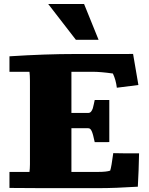

<svg xmlns="http://www.w3.org/2000/svg" viewBox="-20 -950 754 970"><path d="M363.3 -749 223.6 -929.7H404.8L478 -749ZM27.8 -665.5Q208.5 -677.2 361.8 -677.2Q423.3 -677.2 467.5 -677.2Q511.7 -677.2 542.2 -677.2Q572.8 -677.2 592 -677.2Q611.3 -677.2 623 -677.2Q634.8 -677.2 641.1 -677.5Q647.5 -677.7 652.3 -677.7L679.2 -520.5L570.3 -506.8Q567.9 -526.4 563 -544.2Q558.1 -562 550.3 -578.6Q488.8 -587.4 446.8 -587.4H340.8V-379.4H425.3Q434.6 -379.4 440.2 -386.2Q445.8 -393.1 449 -403.1Q452.1 -413.1 454.1 -424.3Q456.1 -435.5 458.5 -444.8H532.2V-232.4Q525.4 -231.9 518.6 -231.9Q511.7 -231.9 504.9 -231.9H458.5Q454.1 -252.9 450.4 -266.6Q446.8 -280.3 442.9 -288.3Q439 -296.4 434.8 -299.3Q430.7 -302.2 425.3 -302.2H340.8V-81.5H477.5Q517.6 -81.5 536.6 -87.9Q540 -97.7 543.7 -119.4Q547.4 -141.1 552.2 -176.3Q583.5 -175.3 614.7 -175.3Q646 -175.3 682.6 -175.3Q681.6 -132.3 680.2 -90.3Q678.7 -48.3 676.3 -6.8Q561 0.5 479 0.5Q418.5 0.5 368.9 0.5Q319.3 0.5 278.1 0.5Q236.8 0.5 202.4 0.5Q168 0.5 137.9 0.2Q107.9 0 81.1 -0.2Q54.2 -0.5 27.8 -0.5V-81.5H128.9Q129.9 -89.8 130.6 -99.1Q131.3 -108.4 131.3 -119.6V-542.5Q131.3 -556.6 130.6 -567.9Q129.9 -579.1 128.9 -587.4H27.8Z"/></svg>

Font: Tienne Black
Style: Regular
Weight: 900
Designer: vernon adams
Foundry: vernon adams
Version: Version 001.001